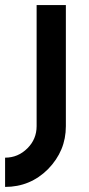

<svg xmlns="http://www.w3.org/2000/svg" viewBox="-75 -520 350 755"><path d="M69 -500V-24Q69 27 33 63Q-4 100 -55 100V215Q44 215 114 145Q149 109 166.5 67Q184 25 184 -24V-500Z"/></svg>

Font: Unageo
Style: SemiBold
Weight: 600
Designer: Richard Sepsi
Foundry: Richard Sepsi
Version: Version 2.000